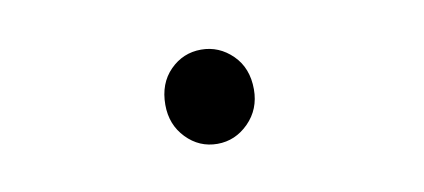

<svg xmlns="http://www.w3.org/2000/svg" viewBox="-31 -505 623 282"><g transform="rotate(-10 280.5 -364.0)"><path d="M276.3 -293.4Q249.2 -293.4 229.9 -313.4Q210.6 -333.4 210.6 -363Q210.6 -394.9 229.9 -414.4Q249.2 -433.9 276.3 -433.9Q303 -433.9 322.9 -414.4Q342.7 -394.9 342.7 -363Q342.7 -333.4 322.9 -313.4Q303 -293.4 276.3 -293.4Z"/></g></svg>

Font: Noto Sans KR Thin
Style: Regular
Weight: 100
Designer: Ryoko NISHIZUKA 西塚涼子 (kana, bopomofo & ideographs); Paul D. Hunt (Latin, Greek & Cyrillic); Sandoll Communications 산돌커뮤니
Foundry: Adobe
Version: Version 2.004-H2;hotconv 1.0.118;makeotfexe 2.5.65603